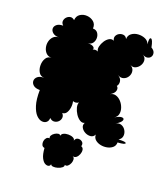

<svg xmlns="http://www.w3.org/2000/svg" viewBox="-173 -848 1065 1228"><g transform="rotate(20 359.0 -233.5)"><path d="M85 -175Q55 -175 40.5 -187.5Q26 -200 26 -216.5Q26 -233 40.5 -245.5Q55 -258 85 -258Q60 -258 47.5 -278.5Q35 -299 35 -326Q35 -353 47.5 -373.5Q60 -394 85 -394Q62 -394 48 -408Q34 -422 29 -443Q24 -464 29 -484.5Q34 -505 48 -519Q62 -533 85 -533Q57 -533 42.5 -545.5Q28 -558 28 -573.5Q28 -589 42.5 -601Q57 -613 85 -613Q71 -626 72.5 -641Q74 -656 84.5 -667Q95 -678 109.5 -680.5Q124 -683 138 -670Q140 -699 161 -712.5Q182 -726 208 -724Q234 -722 253 -706Q272 -690 270 -661Q292 -661 303 -646Q314 -631 314 -611.5Q314 -592 303 -577Q292 -562 270 -562Q300 -562 311 -552.5Q322 -543 314 -534Q334 -542 350 -533Q341 -546 345.5 -566Q350 -586 362 -604.5Q374 -623 390 -632Q406 -641 422 -633Q413 -650 419.5 -664Q426 -678 440 -685Q454 -692 469 -689.5Q484 -687 492 -670Q492 -695 511 -709Q530 -723 555.5 -724.5Q581 -726 603 -716.5Q625 -707 632 -685Q627 -730 640 -728.5Q653 -727 663 -675Q683 -663 687 -648Q691 -633 684 -621Q677 -609 661.5 -605.5Q646 -602 626 -614Q646 -602 648 -583Q650 -564 639.5 -546.5Q629 -529 611 -521Q593 -513 574 -525Q596 -512 599.5 -492Q603 -472 592.5 -454Q582 -436 562.5 -429.5Q543 -423 521 -437Q545 -423 548 -402.5Q551 -382 539 -368Q552 -359 548 -339.5Q544 -320 515 -303Q535 -315 554.5 -309Q574 -303 589.5 -286Q605 -269 612.5 -247Q620 -225 616 -205Q612 -185 592 -173Q625 -193 641 -190.5Q657 -188 651 -173Q645 -158 613 -139Q633 -151 651.5 -144Q670 -137 680.5 -119Q691 -101 688.5 -81.5Q686 -62 666 -50Q717 -53 717.5 -43Q718 -33 667 -30Q667 -8 652 5Q637 18 615 22.5Q593 27 571 22.5Q549 18 534 5Q519 -8 519 -30Q510 -11 491 -9Q472 -7 454 -16Q436 -25 426.5 -41.5Q417 -58 427 -76Q412 -68 395 -78.5Q378 -89 365 -109Q352 -129 346.5 -150.5Q341 -172 348 -186Q330 -173 309 -181Q314 -161 311 -139Q308 -117 298 -101.5Q288 -86 270 -86Q283 -72 281 -56Q279 -40 267 -29Q255 -18 239 -17Q223 -16 209 -30Q209 -10 196.5 0.5Q184 11 165 8.5Q146 6 127.5 -13Q109 -32 96.5 -71.5Q84 -111 85 -175ZM295 -525Q296 -525 297 -525Q298 -525 299 -526ZM240 163Q226 161 221 149.5Q216 138 218 124.5Q220 111 228.5 101.5Q237 92 250 94Q245 85 250.5 75Q256 65 268 57Q280 49 291.5 47.5Q303 46 309 55Q309 43 322.5 36.5Q336 30 354.5 30Q373 30 386.5 36.5Q400 43 400 55Q406 36 422 34Q438 32 450.5 42.5Q463 53 457 72Q471 77 473 91.5Q475 106 469 121.5Q463 137 452 146Q441 155 427 150Q438 155 439.5 167.5Q441 180 435.5 194Q430 208 420 216.5Q410 225 399 220Q402 230 391 239Q380 248 363 253Q346 258 332 256.5Q318 255 315 245Q315 257 304.5 261Q294 265 280 258Q266 251 254.5 228.5Q243 206 240 163Z"/></g></svg>

Font: Rubik Bubbles
Style: Regular
Weight: 400
Designer: Hubert and Fischer, NaN
Foundry: Hubert and Fischer, NaN
Version: Version 2.200